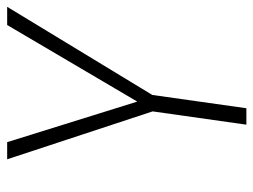

<svg xmlns="http://www.w3.org/2000/svg" viewBox="-108 -616 724 549"><g transform="rotate(-90 254.5 -342.0)"><path d="M509 -684 257 -269 219 0H172L210 -268L73 -684H122L238 -312L457 -684Z"/></g></svg>

Font: Fira Sans Condensed ExtraLight
Style: Italic
Weight: 275
Width: 3
Italic angle: -8°
Designer: Carrois Corporate & Edenspiekermann AG
Foundry: Carrois Corporate GbR & Edenspiekermann AG
Version: Version 4.203